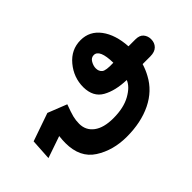

<svg xmlns="http://www.w3.org/2000/svg" viewBox="-112 -701 1274 1274"><g transform="rotate(-45 525.5 -63.5)"><path d="M861 83Q881 47 894 5H966Q1008 5 1029.5 -16.5Q1051 -38 1051 -72Q1051 -102 1033 -123.5Q1015 -145 976 -145H911Q904 -260 852 -329.5Q800 -399 715 -399Q626 -399 566.5 -327.5Q507 -256 507 -165Q508 -73 574.5 -35.5Q641 2 745 5Q727 51 663.5 86.5Q600 122 503 122Q413 122 364.5 85.5Q316 49 316 -13Q316 -45 323.5 -74.5Q331 -104 352 -160L218 -213L20 -144L11 4L165 -49Q163 -32 162 -16.5Q161 -1 161 13Q161 150 256 211Q351 272 479 272Q613 272 712.5 223.5Q812 175 861 83ZM654 -195Q654 -218 668 -242.5Q682 -267 707 -267Q761 -267 763 -139Q691 -136 672.5 -151.5Q654 -167 654 -195Z"/></g></svg>

Font: Noto Sans Arabic SemiCondensed Extra
Style: Regular
Weight: 800
Width: 4
Designer: Nadine Chahine - Monotype Design Team
Foundry: Monotype Imaging Inc.
Version: Version 1.902